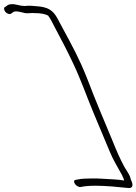

<svg xmlns="http://www.w3.org/2000/svg" viewBox="-287 -797 675 950"><path d="M115 -478C77 -562 35 -634 -4 -708C-34 -763 -74 -764 -127 -768C-137 -769 -147 -769 -157 -768C-164 -767 -169 -767 -172 -768C-190 -768 -214 -779 -232 -776C-241 -776 -248 -773 -255 -767L-264 -761C-268 -759 -267 -755 -266 -750C-263 -737 -253 -730 -243 -728C-238 -727 -234 -727 -232 -730L-223 -736C-220 -739 -217 -740 -214 -740C-200 -743 -178 -735 -162 -732C-151 -730 -126 -734 -113 -732C-89 -732 -67 -729 -49 -720C-38 -706 -25 -680 -16 -662C14 -605 47 -544 77 -479C115 -398 143 -317 176 -238C202 -174 232 -106 256 -47C271 -10 293 27 311 59C316 66 318 72 320 77L326 90C325 92 327 94 327 96C293 90 253 90 213 87C198 86 184 86 169 86C142 86 116 87 98 91L87 93C67 97 91 132 113 128C132 124 157 122 185 122C239 122 298 128 345 133C372 137 373 117 361 93C359 88 358 82 356 76C350 62 338 45 328 28C306 -13 290 -50 272 -95C229 -199 186 -298 148 -399C137 -426 127 -452 115 -478Z"/></svg>

Font: Stray Cat
Style: OpSuObl
Weight: 400
Version: Version 1.0